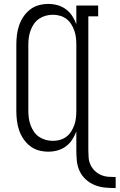

<svg xmlns="http://www.w3.org/2000/svg" viewBox="-20 -763 608 976"><path d="M568 193Q541 193 514 190.5Q487 188 462 178Q437 168 416.5 149.5Q396 131 384.5 106Q373 81 370.5 54Q368 27 368 0V-95Q360 -73 347 -53Q334 -33 315 -19Q296 -5 273 1.5Q250 8 226 8Q201 8 177 1.5Q153 -5 133 -20.5Q113 -36 99 -57Q85 -78 77 -101.5Q69 -125 66 -150Q63 -175 63 -200V-535Q63 -560 66 -585Q69 -610 77 -633.5Q85 -657 99 -678Q113 -699 133 -714.5Q153 -730 177 -736.5Q201 -743 226 -743Q250 -743 273 -736.5Q296 -730 315 -716Q334 -702 347 -682Q360 -662 368 -640V-735H479V-680H429V0Q429 19 430.5 38Q432 57 440 74.5Q448 92 462 105.5Q476 119 493.5 126.5Q511 134 530 135.5Q549 137 568 137ZM249 -47Q267 -47 285 -52Q303 -57 317.5 -68Q332 -79 342 -95Q352 -111 358 -128Q364 -145 366 -163.5Q368 -182 368 -200V-535Q368 -553 366 -571.5Q364 -590 358 -607Q352 -624 342 -640Q332 -656 317.5 -667Q303 -678 285 -683Q267 -688 249 -688Q230 -688 212 -683Q194 -678 178.5 -667.5Q163 -657 152.5 -641.5Q142 -626 135.5 -608.5Q129 -591 126.5 -572.5Q124 -554 124 -535V-200Q124 -181 126.5 -162.5Q129 -144 135.5 -126.5Q142 -109 152.5 -93.5Q163 -78 178.5 -67.5Q194 -57 212 -52Q230 -47 249 -47Z"/></svg>

Font: Iosevka Slab Light
Style: Regular
Weight: 300
Monospace: yes
Designer: Belleve Invis
Foundry: Belleve Invis
Version: Version 11.1.0; ttfautohint (v1.8.3)